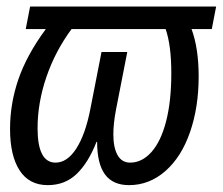

<svg xmlns="http://www.w3.org/2000/svg" viewBox="-20 -548 672 579"><path d="M70.8 -528.3H631.8L618.7 -460.4H557.6Q579.1 -402.3 579.1 -317.4Q579.1 -224.6 553 -149.4Q526.9 -74.2 478.5 -32Q430.2 10.3 369.1 10.3Q320.3 10.3 296.6 -22Q272.9 -54.2 272.9 -120.1H271Q246.6 -57.6 211.4 -23.7Q176.3 10.3 124 10.3Q67.9 10.3 39.1 -34.2Q10.3 -78.6 10.3 -159.2Q10.3 -235.8 35.6 -309.3Q61 -382.8 118.2 -460.4H57.6ZM372.6 -57.6Q408.2 -57.6 436.8 -89.6Q465.3 -121.6 481 -182.4Q496.6 -243.2 496.6 -327.1Q496.6 -411.1 479.5 -460.4H195.8Q147 -394.5 120.1 -316.4Q93.3 -238.3 93.3 -161.1Q93.3 -57.6 147.5 -57.6Q182.6 -57.6 210 -99.9Q237.3 -142.1 252.4 -218.8L286.1 -391.1H363.8L330.1 -218.8Q321.8 -175.8 321.8 -143.1Q321.8 -103 334.5 -80.3Q347.2 -57.6 372.6 -57.6Z"/></svg>

Font: Liberation Mono
Style: Italic
Weight: 400
Italic angle: -12°
Monospace: yes
Designer: Steve Matteson
Foundry: Ascender Corporation
Version: Version 2.1.5